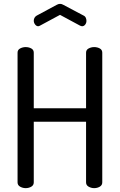

<svg xmlns="http://www.w3.org/2000/svg" viewBox="-20 -975 622 995"><path d="M113 0Q98 0 84.5 -7.5Q71 -15 71 -30V-702Q71 -717 84.5 -724Q98 -731 113 -731Q129 -731 142 -724Q155 -717 155 -702V-414H426V-702Q426 -717 439.5 -724Q453 -731 468 -731Q484 -731 497 -724Q510 -717 510 -702V-30Q510 -15 497 -7.5Q484 0 468 0Q453 0 439.5 -7.5Q426 -15 426 -30V-344H155V-30Q155 -15 142 -7.5Q129 0 113 0ZM178 -839Q169 -839 162 -848Q155 -857 155 -868Q155 -876 159 -883Q163 -890 170 -894L274 -950Q283 -955 291 -955Q300 -955 308 -950L412 -895Q421 -891 424.5 -883Q428 -875 428 -867Q428 -856 421.5 -847.5Q415 -839 405 -839Q403 -839 400.5 -840Q398 -841 395 -842L291 -898L187 -842Q185 -841 182.5 -840Q180 -839 178 -839Z"/></svg>

Font: Dosis Medium
Style: Regular
Weight: 500
Designer: EdgarTolentino, PabloImpallari, IginoMarini
Foundry: EdgarTolentino, PabloImpallari, IginoMarini
Version: Version 3.001; ttfautohint (v1.8.2)